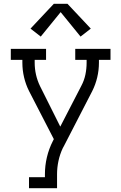

<svg xmlns="http://www.w3.org/2000/svg" viewBox="-20 -788 640 1013"><path d="M133 205V147H217V131Q217 86 227.5 41.5Q238 -3 259 -44L264 -54L133 -308Q116 -342 107 -380Q98 -418 98 -457V-472H37V-530H223V-472H163V-457Q163 -425 170 -394Q177 -363 191 -334L298 -120L409 -335Q424 -363 430.5 -394Q437 -425 437 -457V-472H377V-530H563V-472H502V-457Q502 -418 493 -380Q484 -342 467 -308L317 -17Q315 -14 314 -11.5Q313 -9 311 -6Q296 26 288.5 61Q281 96 281 131V205ZM195 -595 141 -637 264 -768H336L459 -637L405 -595L300 -724Z"/></svg>

Font: Iosevka Curly Slab LtEx
Style: Regular
Weight: 300
Width: 7
Monospace: yes
Designer: Belleve Invis
Foundry: Belleve Invis
Version: Version 11.1.0; ttfautohint (v1.8.3)